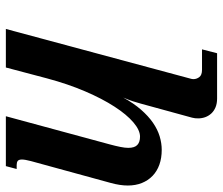

<svg xmlns="http://www.w3.org/2000/svg" viewBox="-72 -486 757 652"><g transform="rotate(-90 306.0 -160.5)"><path d="M364.3 108.9Q362.8 113.3 362.8 118.7Q362.8 128.9 369.6 138.2Q376.5 147.5 394.5 147.5H463.9L450.7 198.7H296.9Q279.8 198.7 267.1 193.4Q254.4 188 246.1 179Q237.8 169.9 233.6 158.4Q229.5 147 229.5 134.3Q229.5 128.9 230 124Q230.5 119.1 231.9 113.8L279.8 -61Q283.7 -75.2 287.8 -87.9Q292 -100.6 300.3 -120.1Q280.8 -84.5 259 -59.6Q237.3 -34.7 214.6 -19Q191.9 -3.4 168.5 3.7Q145 10.7 122.6 10.7Q94.7 10.7 72.3 2.7Q49.8 -5.4 34.2 -20.5Q18.6 -35.6 10 -56.9Q1.5 -78.1 1.5 -104.5Q1.5 -130.9 10.3 -162.6L84.5 -433.6Q89.8 -454.1 89.8 -463.9Q89.8 -474.6 85 -478.3Q80.1 -481.9 71.3 -481.9H57.6L67.4 -518.6H236.8L141.1 -165.5Q135.7 -145.5 132.6 -129.9Q129.4 -114.3 129.4 -103Q129.4 -81.5 139.2 -72.3Q148.9 -63 167.5 -63Q189.5 -63 216.1 -85.7Q242.7 -108.4 269.5 -149.9Q296.4 -191.4 321.3 -249.5Q346.2 -307.6 365.2 -378.4L402.3 -518.6H533.2Z"/></g></svg>

Font: Arian AMU Serif
Style: Bold Italic
Weight: 700
Italic angle: -15°
Designer: Ruben Hakobyan (Tarumian)
Foundry: Ruben Hakobyan (Tarumian)
Version: Version 1.002